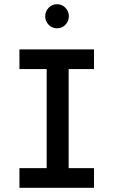

<svg xmlns="http://www.w3.org/2000/svg" viewBox="-20 -889 540 909"><path d="M210 -772Q194 -789 194 -812Q194 -835 210 -852Q226 -869 250 -869Q274 -869 290 -852Q306 -835 306 -812Q306 -789 290 -772Q274 -755 250 -755Q226 -755 210 -772ZM72 0V-93H201V-562H72V-655H425V-562H305V-93H425V0Z"/></svg>

Font: Lekton
Style: Bold
Weight: 700
Designer: Paolo Mazzetti, Luciano Perondi, Raffaele Flato, Elena Papassissa, Emilio Macchia, Michela Povoleri, Tobias Seemiller, R
Version: Version 34.000